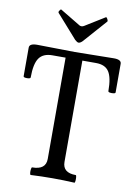

<svg xmlns="http://www.w3.org/2000/svg" viewBox="-95 -929 700 993"><g transform="rotate(10 255.0 -432.5)"><path d="M138 3Q134 3 133 -7Q132 -17 133.5 -27Q135 -37 138 -37Q210 -37 210 -94V-626H141Q92 -626 71 -595.5Q50 -565 50 -494Q50 -489 40.5 -487.5Q31 -486 22 -487.5Q13 -489 13 -494V-644Q13 -666 54 -666Q103 -666 153 -664.5Q203 -663 252 -663Q303 -663 354.5 -664.5Q406 -666 457 -666Q496 -666 496 -644V-494Q496 -489 486.5 -487.5Q477 -486 467.5 -487.5Q458 -489 458 -494Q458 -565 438 -595.5Q418 -626 370 -626H298V-94Q298 -37 367 -37Q370 -37 371 -27Q372 -17 371 -7Q370 3 367 3Q310 0 252 0Q195 0 138 3ZM262 -714Q255 -714 243 -725L135 -847Q130 -852 137 -861Q142 -869 145 -867L248 -805Q254 -800 262 -800Q270 -800 277 -805L379 -868Q383 -870 388 -860Q393 -850 390 -847L282 -725Q271 -714 262 -714Z"/></g></svg>

Font: Junicode Two Beta Condensed Medium
Style: Regular
Weight: 500
Width: 3
Designer: Peter S. Baker
Foundry: Briery Creek Software
Version: Version 1.053; ttfautohint (v1.8.4)